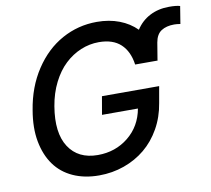

<svg xmlns="http://www.w3.org/2000/svg" viewBox="-82 -843 1042 946"><g transform="rotate(-10 438.5 -369.5)"><path d="M608.7 -497.5Q599.4 -564.3 560.4 -600.7Q521.3 -637.1 451 -637.1Q404.5 -637.1 360.8 -619Q317.1 -600.9 280.9 -566.9Q244.7 -533 218.2 -480.6Q191.8 -428.3 181.1 -364Q159.4 -233.7 206.1 -161.9Q252.8 -90.2 350.9 -90.2Q439.3 -90.2 504.1 -142.6Q568.9 -195 584.5 -281.6H404.8L420.5 -372.2H706.7L692.1 -289.4Q681.1 -221.6 649.3 -165.3Q617.5 -109 571.2 -70.7Q524.9 -32.3 465.4 -11.2Q405.9 9.9 340.2 9.9Q266.7 9.9 209.7 -16Q152.7 -41.9 117.9 -90.4Q83.1 -138.8 70.1 -207.9Q57.2 -277 72.1 -363.3Q90.2 -476.9 146.7 -562.5Q203.1 -648.1 283.9 -692.6Q364.7 -737.2 458.8 -737.2Q520.2 -737.2 570.8 -717.9Q621.4 -698.5 656.6 -663Q683.2 -704.5 725.9 -726.6Q768.5 -748.6 822.4 -748.6Q859.7 -748.6 877.1 -742.9L862.9 -655.5Q845.2 -658.4 832 -658.4Q792.6 -658.4 767.4 -642Q742.2 -625.7 735.1 -585.6L721.2 -501.4V-497.5Z"/></g></svg>

Font: Karasuma Gothic
Style: Medium Italic
Weight: 500
Italic angle: 9.39998°
Designer: Rasmus Andersson / Ryoko Nishizuka
Foundry: Genbu
Version: Version 1.00